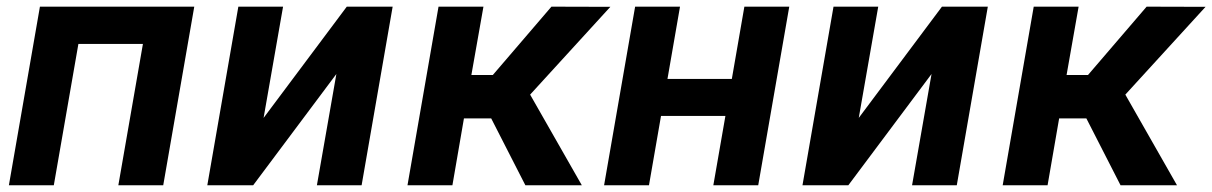

<svg xmlns="http://www.w3.org/2000/svg" viewBox="-20 -548 3586 568"><path d="M462.9 0H330.1L402.8 -418H211.9L139.2 0H6.3L98.1 -528.3H554.7Z M1005.9 -528.3H1141.6L1049.8 0H917.5L975.1 -329.1L729 0H593.3L685.1 -528.3H817.4L759.8 -199.2Z M1433.1 -197.8H1352.5L1318.4 0H1185.5L1277.3 -528.3H1410.2L1374.5 -326.2H1438L1611.3 -528.3L1785.6 -527.8L1548.3 -268.1L1701.2 0H1534.2Z M2223.1 0H2090.3L2126 -205.1H1935.5L1899.9 0H1767.1L1858.9 -528.3H1991.7L1954.6 -314.5H2145L2182.1 -528.3H2314.9Z M2766.6 -528.3H2902.3L2810.5 0H2678.2L2735.8 -329.1L2489.7 0H2354L2445.8 -528.3H2578.1L2520.5 -199.2Z M3193.8 -197.8H3113.3L3079.1 0H2946.3L3038.1 -528.3H3170.9L3135.3 -326.2H3198.7L3372.1 -528.3L3546.4 -527.8L3309.1 -268.1L3461.9 0H3294.9Z"/></svg>

Font: Roboto Mono
Style: Bold Italic
Weight: 700
Designer: Google
Version: Version 2.000985; 2015; ttfautohint (v1.3)